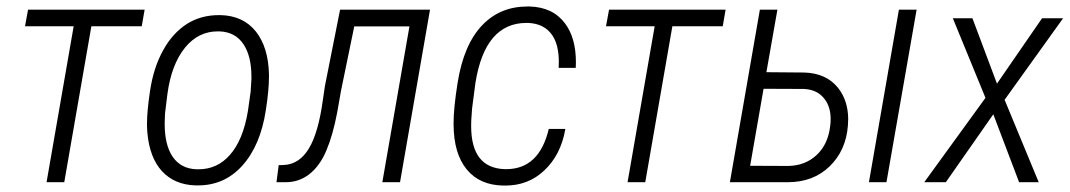

<svg xmlns="http://www.w3.org/2000/svg" viewBox="-20 -558 3276 588"><path d="M414.1 -477.5H259.8L176.8 0H122.6L205.6 -477.5H56.6L65.9 -528.3H422.9Z M492.7 -270 485.4 -210.9 484.4 -184.6Q484.4 -181.2 484.4 -177.7Q484.4 -114.7 508.3 -78.6Q533.7 -41 582.5 -39.6Q585.4 -39.6 588.4 -39.6Q645 -39.6 683.6 -83Q724.6 -128.9 739.3 -218.3L747.6 -277.3L750 -316.4Q750 -319.8 750 -323.2Q750 -385.3 726.1 -421.9Q700.7 -460.4 651.9 -461.9Q649.4 -461.9 646.5 -461.9Q587.9 -461.9 547.4 -413.1Q504.9 -361.3 492.7 -270ZM552.7 -484.9Q595.2 -511.7 650.4 -511.7Q653.3 -511.7 655.8 -511.7Q725.1 -509.8 763.7 -461.4Q801.8 -413.1 803.7 -330.6Q803.7 -327.1 803.7 -323.2Q803.7 -282.7 794.4 -222.2Q777.8 -111.8 721.2 -49.8Q666.5 10.3 585 9.8Q582 9.8 578.6 9.8Q514.6 7.8 476.1 -33.7Q438 -75.2 431.2 -152.3L430.2 -170.9Q430.2 -175.3 430.2 -180.2Q430.2 -216.8 439.5 -279.8Q450.2 -351.1 479.5 -403.8Q508.3 -456.5 552.7 -484.9Z M1296.9 -528.3 1205.1 0H1150.9L1233.9 -477.1H1064.9L1024.4 -280.3L1012.7 -213.9Q999.5 -144 979.2 -96.4Q959 -48.8 925.8 -23.4Q894 0.5 853.5 0Q851.1 0 848.6 0H826.7L833.5 -52.2L849.6 -52.7Q897 -55.2 926 -103.3Q955.1 -151.4 968.8 -252L975.1 -294.9L1021.5 -528.3Z M1524.9 -40Q1527.8 -40 1530.3 -40Q1631.3 -40 1660.6 -163.1H1711.4Q1697.8 -84 1647 -36.1Q1598.1 10.3 1527.8 10.3Q1524.9 10.3 1522 10.3Q1449.2 9.3 1409.4 -39.1Q1369.6 -87.4 1369.1 -176.3Q1369.1 -179.2 1369.1 -182.6Q1369.1 -226.6 1381.3 -303.7Q1399.9 -421.4 1457 -481Q1511.7 -538.1 1595.2 -538.1Q1598.6 -538.1 1602.1 -538.1Q1673.3 -536.1 1710.4 -486.3Q1743.7 -441.9 1743.7 -367.7Q1743.7 -358.9 1743.2 -350.1H1690.9Q1691.4 -359.4 1691.4 -368.2Q1691.4 -420.9 1670.9 -450.7Q1647 -485.4 1598.1 -487.8Q1595.2 -487.8 1592.3 -487.8Q1465.3 -487.8 1436 -304.2L1425.8 -226.1L1423.3 -190.9L1422.9 -175.3Q1422.9 -173.3 1422.9 -171.9Q1422.9 -43.9 1524.9 -40Z M2193.4 -477.5H2039.1L1956.1 0H1901.9L1984.9 -477.5H1835.9L1845.2 -528.3H2202.1Z M2694.8 0H2641.1L2732.9 -528.3H2787.1ZM2318.4 -286.1 2277.3 -50.3 2394.5 -49.8Q2446.3 -50.8 2481.2 -83.5Q2516.1 -116.2 2522.5 -172.4Q2523.9 -183.1 2523.9 -192.9Q2523.9 -229.5 2506.3 -253.4Q2484.4 -283.7 2441.9 -285.6ZM2327.1 -336.9 2442.9 -335.9Q2510.3 -334 2546.4 -289.1Q2577.1 -250.5 2577.6 -193.8Q2577.6 -184.1 2576.7 -173.3Q2570.8 -97.2 2520.8 -48.6Q2470.7 0 2392.6 0H2215.3L2307.1 -528.3H2360.8Z M2958.5 -501 3033.2 -301.8 3170.9 -501.5V-502H3171.9H3232.9H3235.8L3233.9 -499.5L3056.6 -252.4L3160.2 -2L3161.1 0H3158.7H3102.1H3101.1L3100.6 -1L3022 -208L2877 -0.5L2876.5 0H2876H2813.5H2810.5L2812 -2L2998 -258.3L2898.9 -500L2897.9 -502H2899.9H2957H2958Z"/></svg>

Font: MAUL Condensed Light Italic
Style: Light Italic
Weight: 300
Italic angle: -12°
Designer: MAUL
Version: Version 1.0; 2020; ttfautohint (v1.8.3)